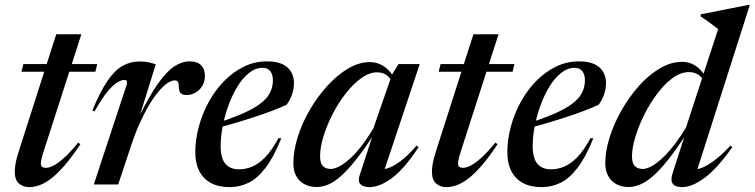

<svg xmlns="http://www.w3.org/2000/svg" viewBox="-20 -756 3094 787"><path d="M68 -462 76 -493.5H378.5L371 -462ZM160 -139Q155 -123.5 152.2 -113.5Q149.5 -103.5 148.5 -97Q147.5 -90.5 147.5 -86Q147.5 -76 152.8 -72Q158 -68 168 -68Q180 -68 197.8 -76.5Q215.5 -85 241 -107.5Q266.5 -130 300.5 -171.5L309.5 -165Q273.5 -110.5 243.2 -76Q213 -41.5 187.5 -22.5Q162 -3.5 140.2 3.8Q118.5 11 100 11Q75 11 57.8 -3.5Q40.5 -18 40.5 -53Q40.5 -65.5 44 -86.5Q47.5 -107.5 60.5 -147L210.5 -615.5H313.5Z M499.5 -409.5Q501.5 -417 499.8 -422.8Q498 -428.5 490.5 -428.5Q478 -428.5 460.5 -418Q443 -407.5 420 -379.8Q397 -352 367.5 -299L358.5 -303Q390 -379.5 420 -423.5Q450 -467.5 482 -485.8Q514 -504 550 -504Q564 -504 575 -502.8Q586 -501.5 596.2 -499Q606.5 -496.5 618.5 -492.5L547 -262.5L545 -267.5Q591 -362 627.5 -413.2Q664 -464.5 695.2 -484.5Q726.5 -504.5 756.5 -504.5Q789 -504.5 804.5 -488.5Q820 -472.5 820 -446Q820 -422.5 809.8 -404.8Q799.5 -387 782.2 -376.8Q765 -366.5 745 -366.5Q728 -366.5 720.8 -374.2Q713.5 -382 713 -398.5Q713 -415.5 709 -421Q705 -426.5 697 -426.5Q682.5 -426.5 665.2 -414.5Q648 -402.5 628.8 -379.5Q609.5 -356.5 590.5 -324.2Q571.5 -292 553.2 -252Q535 -212 519.5 -165.5L464.5 0H364.5Z M1056.5 -478Q1027 -478 1000.8 -457Q974.5 -436 953.2 -401.2Q932 -366.5 916.5 -324Q901 -281.5 892.8 -238.5Q884.5 -195.5 884.5 -159Q884.5 -107 903.8 -84.5Q923 -62 960 -62Q987.5 -62 1014.2 -73.2Q1041 -84.5 1067.8 -112.2Q1094.5 -140 1121.5 -190L1133 -189Q1101 -110 1067.2 -66.5Q1033.5 -23 997.2 -6Q961 11 921 11Q875.5 11 844.2 -6Q813 -23 796.8 -55Q780.5 -87 780.5 -131.5Q780.5 -183.5 794.8 -236.5Q809 -289.5 835.2 -337.5Q861.5 -385.5 898 -423Q934.5 -460.5 979 -482.5Q1023.5 -504.5 1074 -504.5Q1114.5 -504.5 1138.8 -492.5Q1163 -480.5 1174 -460.2Q1185 -440 1185 -416Q1185 -393 1177.5 -370Q1170 -347 1155 -327Q1134.5 -317 1102.2 -304.5Q1070 -292 1031 -279Q992 -266 949.8 -253.5Q907.5 -241 866.5 -230.5L869.5 -251.5Q925 -269.5 964.5 -286.2Q1004 -303 1030 -319.5Q1056 -336 1071 -353.2Q1086 -370.5 1092.2 -388.8Q1098.5 -407 1098.5 -426.5Q1098.5 -443 1093.5 -454.5Q1088.5 -466 1079.2 -472Q1070 -478 1056.5 -478Z M1453.5 -35 1513 -218 1521 -217.5Q1476.5 -149 1441.5 -104.5Q1406.5 -60 1378 -34.8Q1349.5 -9.5 1325.2 0.5Q1301 10.5 1278 10.5Q1250 10.5 1228.2 -0.8Q1206.5 -12 1194.5 -33.8Q1182.5 -55.5 1182.5 -87.5Q1182.5 -138 1200.5 -195Q1218.5 -252 1250 -306Q1281.5 -360 1321.8 -404.2Q1362 -448.5 1406.8 -475Q1451.5 -501.5 1496.5 -501.5Q1526.5 -501.5 1552 -485.2Q1577.5 -469 1596.5 -435.5L1588 -418Q1577.5 -440.5 1561.8 -450Q1546 -459.5 1525 -459.5Q1494 -459.5 1461.5 -436.2Q1429 -413 1398.5 -374.5Q1368 -336 1344.2 -290Q1320.5 -244 1306.2 -198.2Q1292 -152.5 1292 -114.5Q1292 -87 1303.8 -75.2Q1315.5 -63.5 1335.5 -63.5Q1349.5 -63.5 1368 -72.5Q1386.5 -81.5 1409.2 -101Q1432 -120.5 1457.5 -152.2Q1483 -184 1510.5 -230L1586.5 -449.5L1613.5 -493.5H1700.5L1550.5 -44L1539 -62.5Q1555 -60.5 1577.2 -69.2Q1599.5 -78 1627.5 -100Q1655.5 -122 1688 -159.5L1695.5 -152.5Q1636 -62 1585.8 -25.5Q1535.5 11 1495 11Q1468.5 11 1457.5 -1.2Q1446.5 -13.5 1453.5 -35Z M1778 -462 1786 -493.5H2088.5L2081 -462ZM1870 -139Q1865 -123.5 1862.2 -113.5Q1859.5 -103.5 1858.5 -97Q1857.5 -90.5 1857.5 -86Q1857.5 -76 1862.8 -72Q1868 -68 1878 -68Q1890 -68 1907.8 -76.5Q1925.5 -85 1951 -107.5Q1976.5 -130 2010.5 -171.5L2019.5 -165Q1983.5 -110.5 1953.2 -76Q1923 -41.5 1897.5 -22.5Q1872 -3.5 1850.2 3.8Q1828.5 11 1810 11Q1785 11 1767.8 -3.5Q1750.5 -18 1750.5 -53Q1750.5 -65.5 1754 -86.5Q1757.5 -107.5 1770.5 -147L1920.5 -615.5H2023.5Z M2335.5 -478Q2306 -478 2279.8 -457Q2253.5 -436 2232.2 -401.2Q2211 -366.5 2195.5 -324Q2180 -281.5 2171.8 -238.5Q2163.5 -195.5 2163.5 -159Q2163.5 -107 2182.8 -84.5Q2202 -62 2239 -62Q2266.5 -62 2293.2 -73.2Q2320 -84.5 2346.8 -112.2Q2373.5 -140 2400.5 -190L2412 -189Q2380 -110 2346.2 -66.5Q2312.5 -23 2276.2 -6Q2240 11 2200 11Q2154.5 11 2123.2 -6Q2092 -23 2075.8 -55Q2059.5 -87 2059.5 -131.5Q2059.5 -183.5 2073.8 -236.5Q2088 -289.5 2114.2 -337.5Q2140.5 -385.5 2177 -423Q2213.5 -460.5 2258 -482.5Q2302.5 -504.5 2353 -504.5Q2393.5 -504.5 2417.8 -492.5Q2442 -480.5 2453 -460.2Q2464 -440 2464 -416Q2464 -393 2456.5 -370Q2449 -347 2434 -327Q2413.5 -317 2381.2 -304.5Q2349 -292 2310 -279Q2271 -266 2228.8 -253.5Q2186.5 -241 2145.5 -230.5L2148.5 -251.5Q2204 -269.5 2243.5 -286.2Q2283 -303 2309 -319.5Q2335 -336 2350 -353.2Q2365 -370.5 2371.2 -388.8Q2377.5 -407 2377.5 -426.5Q2377.5 -443 2372.5 -454.5Q2367.5 -466 2358.2 -472Q2349 -478 2335.5 -478Z M2875.5 -400.5Q2863.5 -434 2846 -447.2Q2828.5 -460.5 2804 -460.5Q2770 -460.5 2736.5 -435.8Q2703 -411 2673.2 -371Q2643.5 -331 2620.2 -284.5Q2597 -238 2583.8 -193.2Q2570.5 -148.5 2570.5 -115Q2570.5 -86.5 2582.5 -75Q2594.5 -63.5 2614 -63.5Q2625.5 -63.5 2640.2 -69.5Q2655 -75.5 2672.2 -88.5Q2689.5 -101.5 2708.8 -121.5Q2728 -141.5 2749 -169.2Q2770 -197 2792 -233.5L2923.5 -636.5Q2914.5 -644 2903 -652.5Q2891.5 -661 2878.2 -670.8Q2865 -680.5 2851 -689.5L2853 -697.5L3048 -736H3053.5L2832 -41.5L2811 -61Q2827.5 -58.5 2850.8 -66Q2874 -73.5 2904.8 -95.8Q2935.5 -118 2974.5 -159.5L2981.5 -152.5Q2920 -65.5 2868.5 -27.2Q2817 11 2776 11Q2747.5 11 2737.5 -3Q2727.5 -17 2737 -46L2792.5 -218L2800 -217.5Q2754 -145.5 2717.8 -100.2Q2681.5 -55 2652.8 -31Q2624 -7 2600.5 1.8Q2577 10.5 2556.5 10.5Q2528.5 10.5 2507 -0.8Q2485.5 -12 2473.2 -34Q2461 -56 2461 -88Q2461 -136 2478.5 -192Q2496 -248 2527 -302.8Q2558 -357.5 2598 -402.8Q2638 -448 2683.8 -475.2Q2729.5 -502.5 2776 -502.5Q2809 -502.5 2836 -482.8Q2863 -463 2882.5 -422.5Z"/></svg>

Font: Newsreader 60pt Medium
Style: Italic
Weight: 500
Italic angle: -17°
Designer: Hugues Gentile
Foundry: Production Type
Version: Version 1.003